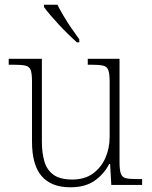

<svg xmlns="http://www.w3.org/2000/svg" viewBox="-20 -786 645 816"><path d="M279 10Q198 10 157 -37.5Q116 -85 116 -184V-439Q116 -473 110.5 -488Q105 -503 88.5 -507Q72 -511 38 -511H17V-536H158V-183Q158 -137 168.5 -100.5Q179 -64 207 -43.5Q235 -23 287 -23Q340 -23 375 -48.5Q410 -74 428 -115Q446 -156 446 -205V-438Q446 -472 440.5 -487.5Q435 -503 418.5 -507Q402 -511 368 -511H353V-536H488V-97Q488 -64 493.5 -48.5Q499 -33 514 -29Q529 -25 558 -25H584V0H453L448 -89H444Q422 -46 382 -18Q342 10 279 10ZM307 -606Q291 -620 271 -639.5Q251 -659 230.5 -681Q210 -703 193 -723Q176 -743 167 -756V-766H224Q235 -744 251 -717Q267 -690 285 -664Q303 -638 317 -619V-606Z"/></svg>

Font: Noto Serif Khmer ExtraLight
Style: Regular
Weight: 250
Version: Version 2.003